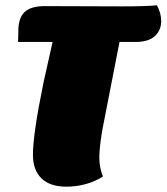

<svg xmlns="http://www.w3.org/2000/svg" viewBox="-20 -683 627 723"><path d="M587 -604Q587 -569 563 -547Q539 -525 491 -525H430L365 -192Q354 -126 354 -91Q354 -69 358.5 -48Q363 -27 368 -19Q340 0 303.5 10Q267 20 231 20Q168 20 136 -11.5Q104 -43 104 -100Q104 -178 144 -373L178 -525H48L49 -565Q49 -616 73 -638Q97 -660 148 -660L437 -659Q531 -659 571 -663Q587 -633 587 -604Z"/></svg>

Font: Sansita Black Italic
Style: Regular
Weight: 900
Italic angle: -11°
Designer: Pablo Cosgaya
Foundry: Omnibus-Type
Version: Version 1.006